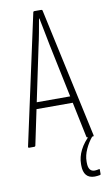

<svg xmlns="http://www.w3.org/2000/svg" viewBox="-94 -700 519 941"><g transform="rotate(-10 165.0 -230.0)"><path d="M7 0Q1 0 2 -6L142 -651Q143 -655 148 -655H182Q187 -655 188 -651L328 -6Q329 0 324 0H297Q293 0 292 -4L193 -478Q186 -513 179.5 -547Q173 -581 166 -615H164Q158 -581 151.5 -546Q145 -511 137 -476L38 -4Q37 0 32 0ZM68 -180 75 -213H254L262 -180ZM299 195Q271 195 257 178.5Q243 162 243 130V123Q243 88 260.5 53.5Q278 19 312 -12L320 -5L321 -1Q300 24 286 55Q272 86 272 115V122Q272 144 280 155Q288 166 304 166Q309 166 314.5 165Q320 164 325 163Q329 161 329 166V187Q329 191 326 192Q320 193 313.5 194Q307 195 299 195Z"/></g></svg>

Font: Sofia Sans Extra Condensed ExtraLight
Style: Regular
Weight: 250
Designer: Botio Nikoltchev, Ani Petrova
Foundry: lettersoup
Version: Version 4.101